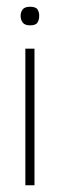

<svg xmlns="http://www.w3.org/2000/svg" viewBox="-20 -548 178 568"><path d="M55 0V-404H82V0ZM69 -473Q53 -473 47 -481.5Q41 -490 41 -501Q41 -512 47 -520Q53 -528 69 -528Q86 -528 91 -520Q96 -512 96 -501Q96 -490 91 -481.5Q86 -473 69 -473Z"/></svg>

Font: Darker Grotesque Light Light
Style: Regular
Weight: 300
Version: Version 1.000;gftools[0.9.28]